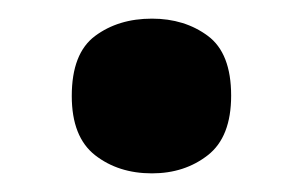

<svg xmlns="http://www.w3.org/2000/svg" viewBox="-20 -455 325 206"><path d="M57 -352Q57 -397.8 82 -416.4Q107 -435 143 -435Q178.1 -435 203 -416.5Q228 -398 228 -352.4Q228 -308 203 -288.5Q178.1 -269 143 -269Q107 -269 82 -288.5Q57 -308.1 57 -352Z"/></svg>

Font: Noto Sans Gujarati
Style: Regular
Weight: 400
Designer: Jelle Bosma - Monotype Design Team, Universal Thirst
Foundry: Monotype Imaging Inc.
Version: Version 2.102